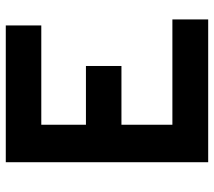

<svg xmlns="http://www.w3.org/2000/svg" viewBox="-58 -682 740 664"><g transform="rotate(-90 312.0 -350.0)"><path d="M83 0V-700H556V-577.2H212.6V-422.8H415.8V-300H212.6V-123.8H576.8V0Z"/></g></svg>

Font: Overpass
Style: Regular
Weight: 400
Designer: Delve Withrington, Dave Bailey, Thomas Jockin
Foundry: Delve Fonts LLC
Version: Version 4.000